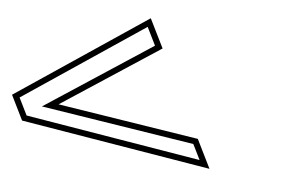

<svg xmlns="http://www.w3.org/2000/svg" viewBox="-222 -653 1006 635"><g transform="rotate(-5 280.5 -335.5)"><path d="M-29.5 -335 329.3 -489 299.1 -592 -180.1 -380 -154.4 -292 449.1 -79 419.3 -181ZM-85 -332.9 403 -165.4 419 -110.8 -138.1 -307.4 -156 -368.8 286.4 -564.5 305.1 -500.4Z"/></g></svg>

Font: Din Kursivschrift
Style: BreitLeftGho
Weight: 400
Version: Version 1.089